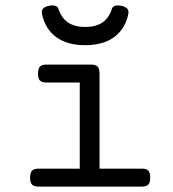

<svg xmlns="http://www.w3.org/2000/svg" viewBox="-20 -690 640 710"><path d="M348.1 -418V-66.4H504.9Q521.5 -66.4 528.6 -58.8Q535.6 -51.3 535.6 -33.2Q535.6 -15.1 528.6 -7.6Q521.5 0 504.9 0H122.1Q105.5 0 98.4 -7.6Q91.3 -15.1 91.3 -33.2Q91.3 -51.3 98.4 -58.8Q105.5 -66.4 122.1 -66.4H274.9V-384.8H151.4Q134.8 -384.8 127.7 -392.3Q120.6 -399.9 120.6 -418Q120.6 -436 127.7 -443.6Q134.8 -451.2 151.4 -451.2H317.4Q334 -451.2 341.1 -443.6Q348.1 -436 348.1 -418ZM455.1 -645Q455.1 -641.1 454.6 -638.7Q443.4 -583.5 402.6 -553.2Q361.8 -522.9 294.9 -522.9Q228 -522.9 187.3 -553.2Q146.5 -583.5 135.3 -638.7Q134.8 -641.1 134.8 -645Q134.8 -654.3 141.1 -659.9Q147.5 -665.5 161.1 -668.5Q168.5 -669.9 174.8 -669.9Q191.4 -669.9 195.8 -658.2Q207 -623.5 231.4 -606.9Q255.9 -590.3 294.9 -590.3Q334.5 -590.3 358.9 -606.9Q383.3 -623.5 394 -658.2Q398.4 -669.9 415 -669.9Q421.4 -669.9 428.7 -668.5Q442.4 -665.5 448.7 -659.9Q455.1 -654.3 455.1 -645Z"/></svg>

Font: Courier Prime
Style: Regular
Weight: 400
Designer: Alan Dague-Greene, Quote-Unquote Apps
Foundry: Quote-Unquote Apps
Version: Version 3.018